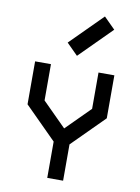

<svg xmlns="http://www.w3.org/2000/svg" viewBox="-109 -1122 869 1193"><g transform="rotate(10 325.0 -525.0)"><path d="M375 -229V0H275V-229L75 -429V-700H175V-471L325 -321L475 -471V-700H575V-429ZM454 -1050 525 -979 325 -779 254 -850Z"/></g></svg>

Font: Monoikos Medium
Style: Regular
Weight: 500
Designer: Brian Krent
Version: Version 0.088